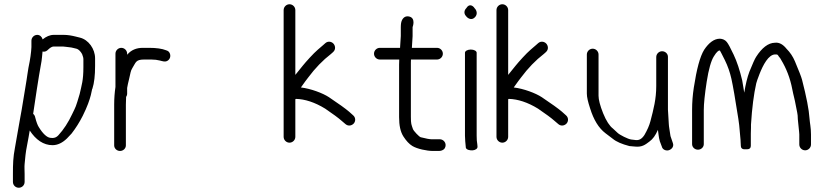

<svg xmlns="http://www.w3.org/2000/svg" viewBox="-20 -708 3883 903"><path d="M135.9 -172.6C142.7 -220.9 163.7 -357.8 171.6 -399.2C174.8 -416 176.8 -428.7 177.4 -438C178 -446 179.2 -455.9 180.1 -465.7C187.2 -463.8 195.6 -465.3 202 -470.8L212 -479.7C220.5 -486.6 227.3 -489 230.8 -489H278.5C286.3 -489 297.1 -486.2 308.5 -485.5C316.8 -485 329.8 -481 340.1 -478.8C348.2 -477 359.1 -466.9 366.1 -453.7L370.3 -441.1C371.6 -437.3 372.2 -433.5 372.2 -429.5V-392.5C372.2 -328.8 364.2 -308.8 354.6 -265.6C335.9 -202 336.9 -207.7 319.4 -171.3C301.1 -132.2 279.6 -98.9 254.1 -71.3C246.3 -62.9 237.5 -59 226.1 -59C222.3 -59 219.1 -59.3 215.8 -59.9C201.1 -62.1 182.6 -77.2 162 -111C157.1 -118.6 151.1 -133.8 145.5 -156.2C144.3 -162.4 141.6 -168 135.9 -172.6ZM155.3 -544C140.3 -544 127.8 -531.5 127.8 -516.5V-486.5C127.8 -481.2 127.3 -474.9 126.4 -467.6C123.8 -448.3 123.5 -437.6 119.6 -419.1C110.5 -377.2 108.4 -348.7 99.1 -295.8C88.8 -237.4 85.5 -208.2 76 -159.1C69.1 -123.5 57 -48.2 50.2 -12.5C41.7 31.9 40.8 62.5 40.8 110.5V147.5C40.8 163.1 53.3 175 68.3 175C83.3 175 95.8 163.1 95.8 147.5V110.5C95.8 92.5 94.4 78.3 95.7 64.2C98.9 32.2 99.9 11.6 107.6 -26.3C112.6 -51 116.1 -72.7 119.8 -94.3C148.1 -50.8 184.4 -25.2 227 -25.2C251 -25.2 273.6 -36.3 294.3 -56.3L294.6 -56.6L294.9 -56.9C302.2 -65.2 309 -72.4 315.5 -78.7L316.2 -79.3L316.7 -80C336.3 -105.1 353.7 -132.8 369 -163C413.2 -251 411.2 -291.9 414.6 -290.9C423.2 -317.7 427.2 -353.3 427.2 -398.1V-433.6C427.2 -477.9 396.2 -521.4 355.7 -531.1L335.7 -536.1C318.1 -540.5 298.8 -544 279.9 -544H232.7C214.8 -544 197.1 -536.2 180.5 -522.7C177.6 -534.5 167.7 -544 155.3 -544Z M523 -298.9C519.2 -273.7 517 -244.4 517 -216.6V-24.1C517 -9.8 529.5 2 544.5 2C559.5 2 572 -9.8 572 -24V-215.8C572 -227.6 572.3 -238.7 573 -249.2L573 -249.5V-251.8C575.2 -254.8 578 -261.5 578 -266.9V-294.4C579.6 -304.3 582.8 -319.7 587.7 -338.8C593.8 -363.2 593.9 -374.3 602.2 -387.4C619.4 -414.5 617.8 -428 657.5 -428H692C706.7 -428 720.1 -426.4 732.3 -423.2C745.6 -419.7 755.8 -416.2 766.1 -421.3C781 -428.8 784.1 -446.2 778 -458.3C774.9 -464.4 771.5 -468.5 760.8 -471.7C742.4 -479.2 715.1 -483 680.7 -483H651.5C621.8 -483 596.9 -472.8 579.4 -452C578.8 -451.3 578.6 -451.1 578 -450.3V-455.5C578 -470.5 565.5 -483 550.5 -483C535.5 -483 523 -470.5 523 -455.5Z M1314 -64.5C1314 -49.5 1326.5 -37 1341.5 -37C1356.5 -37 1369 -49.5 1369 -64.5V-241.1C1369 -241.1 1370.3 -241.8 1372 -242.9C1414.1 -241.9 1460.7 -226.9 1509.4 -197C1546.1 -172.1 1571.8 -153 1585.2 -141.1L1605.4 -123.9C1619.5 -112.3 1636.7 -118.2 1644.8 -128.5C1652.7 -138.5 1653.3 -155.3 1640.5 -166L1621.6 -182.9C1604.2 -197.7 1573.3 -219.9 1527.5 -250.6C1498 -270.2 1441.1 -291.3 1395.2 -296.7C1406.1 -313.2 1426.6 -339.6 1429.6 -343.6C1462.3 -387.6 1498.1 -424.6 1537.1 -454.6L1537.4 -454.9L1546.7 -463.2C1560.6 -475.8 1556.9 -493.9 1547.7 -503.4C1539.1 -512.3 1522.6 -516.3 1509.8 -504.8L1500.8 -496.8C1494.9 -491.6 1486 -484 1474.4 -474.1C1454.3 -457 1418.9 -417.7 1403.7 -398.8C1396.5 -389.8 1383.5 -374.5 1369 -355.8V-660.5C1369 -675.5 1356.5 -688 1341.5 -688C1326.5 -688 1314 -675.5 1314 -660.5Z M2048.3 -53H2009.8C2001.3 -53 1983.6 -56 1958.8 -62.5C1951.3 -64.4 1924.9 -92.4 1922 -101.3C1914.8 -122.8 1912.4 -123.7 1912.4 -159.4V-412.5C1912.4 -418.8 1912.6 -424 1912.8 -428H2035.3C2050.3 -428 2062.8 -440.5 2062.8 -455.5C2062.8 -470.5 2050.3 -483 2035.3 -483H1917.1L1920.5 -538.1V-580.5C1920.5 -580.5 1938 -624.9 1901.9 -630.8C1881.4 -634.2 1869.5 -617.9 1866.4 -599.5C1865.5 -593.8 1865 -587.5 1865 -580.5V-538.9L1861.5 -483H1766.5C1751.5 -483 1739 -470.5 1739 -455.5C1739 -440.5 1751.5 -428 1766.5 -428H1857.7L1857 -404.1V-157.2C1857 -118.3 1863.2 -87.7 1877.7 -65.5C1890.8 -45.4 1904.3 -30.6 1919.4 -21.4C1941.6 -7.9 1986.8 2 2017 2H2043C2053.1 2 2064.9 -0.5 2071.7 -10.8C2074.5 -15.2 2075.8 -20.4 2075.8 -25.5C2075.8 -40.5 2063.3 -53 2048.3 -53Z M2166.8 -460V-70C2166.8 -61.3 2167.2 -52.4 2168.1 -43.2L2170.9 -13.5L2170.9 -13C2174 -3.1 2191.3 0.3 2204 -1C2215.4 -2.4 2227.9 -8.4 2225.6 -20.8L2224.6 -31.3L2224.5 -31.9C2222.8 -40 2221.8 -52.9 2221.8 -70V-460C2221.8 -468.2 2209.3 -475 2194.3 -475C2179.2 -475 2166.8 -468.2 2166.8 -460ZM2173.2 -669.7C2162.9 -659.6 2160.5 -644.4 2171.8 -632.3C2181.5 -619.2 2199.6 -611.8 2213.6 -626.8C2227.7 -640.9 2222.1 -659.8 2212.2 -669.2C2203.1 -683.7 2185.9 -691.1 2173.2 -669.7Z M2315 -64.5C2315 -49.5 2327.5 -37 2342.5 -37C2357.5 -37 2370 -49.5 2370 -64.5V-241.1C2370 -241.1 2371.3 -241.8 2373 -242.9C2415.1 -241.9 2461.7 -226.9 2510.4 -197C2547.1 -172.1 2572.8 -153 2586.2 -141.1L2606.4 -123.9C2620.5 -112.3 2637.7 -118.2 2645.8 -128.5C2653.7 -138.5 2654.3 -155.3 2641.5 -166L2622.6 -182.9C2605.2 -197.7 2574.3 -219.9 2528.5 -250.6C2499 -270.2 2442.1 -291.3 2396.2 -296.7C2407.1 -313.2 2427.6 -339.6 2430.6 -343.6C2463.3 -387.6 2499.1 -424.6 2538.1 -454.6L2538.4 -454.9L2547.7 -463.2C2561.6 -475.8 2557.9 -493.9 2548.7 -503.4C2540.1 -512.3 2523.6 -516.3 2510.8 -504.8L2501.8 -496.8C2495.9 -491.6 2487 -484 2475.4 -474.1C2455.3 -457 2419.9 -417.7 2404.7 -398.8C2397.5 -389.8 2384.5 -374.5 2370 -355.8V-660.5C2370 -675.5 2357.5 -688 2342.5 -688C2327.5 -688 2315 -675.5 2315 -660.5Z M3066.4 -439.5V-303.5C3066.4 -242.3 3054 -195.2 3039.1 -138.3C3033.6 -117.3 3024.8 -97.4 3011 -73.4C2998.6 -54.3 2985.6 -47.3 2969.1 -49.4C2961.2 -50.4 2954.3 -51.3 2948.5 -51.9C2933.9 -53.6 2894.2 -73.8 2885.1 -82.7C2876 -91.6 2868.8 -98.3 2862.8 -103.4C2847.2 -115.3 2831.3 -138.8 2816.6 -175.2C2801.9 -211.9 2795 -239.8 2795 -257.5V-451.5C2795 -466.5 2782.5 -479 2767.5 -479C2752.5 -479 2740 -466.5 2740 -451.5V-267.7C2740 -251.4 2745.4 -228.5 2755.5 -197.9C2771.9 -145.1 2795.6 -105.6 2827.7 -81.3C2834.4 -76.2 2845.9 -67.5 2862.1 -55.2C2879.2 -41.1 2904.9 -30.3 2939.5 -21.2L2940.4 -21L2941.4 -20.9C2948.6 -20.3 2957.2 -19.5 2967.2 -18.6C2998.6 -15.6 3013.6 -26.3 3034 -42C3050.7 -54.1 3062.5 -70.7 3074.3 -97.2C3077.2 -79.5 3077.6 -63.2 3082.9 -44.8L3083 -44.3L3092.8 -18.2C3096.1 -4.2 3111.5 1.6 3123.3 -0.9C3135.8 -3.6 3151.2 -16.4 3144.8 -34.6L3135.6 -61.6L3135.4 -62.1C3134 -65.2 3132.9 -69.3 3132.4 -74.4C3131 -86.8 3125.4 -114.9 3125.4 -125.8V-126.1L3121.4 -192.6V-440.9C3121.4 -455.2 3109 -467 3093.9 -467C3078.9 -467 3066.4 -454.5 3066.4 -439.5Z M3512 -107.8 3512 -108.2V-122.1C3516.8 -199.9 3525.2 -265.6 3536.8 -316.3C3538.5 -323.3 3543.7 -338.7 3552.3 -360.5C3568.4 -401.2 3594 -452 3626 -452C3636.9 -452 3636.9 -452 3642.9 -442.2L3643.7 -441L3644.6 -440C3647.5 -437.1 3650.6 -432.9 3653.5 -427.1L3653.7 -426.7L3653.9 -426.3C3677.5 -387.6 3696.2 -341.4 3706.4 -287.2C3711.7 -258.9 3717.6 -242.3 3722.8 -211.9C3728.2 -180.5 3732.2 -174 3732.2 -148.5V-147.9L3738.3 -88.1C3738.9 -82.8 3739.2 -78.9 3739.2 -75.5V-28.5C3739.2 -13.5 3751.7 -1 3766.7 -1C3781.7 -1 3794.2 -13.5 3794.2 -28.5V-75.5C3794.2 -108.2 3788.8 -128.2 3787.2 -151.3C3784.6 -192.3 3772.8 -252.6 3752.1 -332.9C3748.5 -346.8 3737.5 -374.7 3718.7 -419.4C3709.1 -442.1 3696.6 -461 3678.8 -479C3663.1 -498.5 3645.2 -509.6 3624.5 -507C3593.2 -506.6 3563.1 -482.9 3536 -440.4C3529.4 -430.1 3519.7 -408.1 3504.5 -370.7C3494.5 -343.9 3486.8 -312.2 3480.3 -272.1C3476.5 -295.3 3472.3 -321.6 3470.8 -329.2L3470.8 -329.5L3470.7 -329.8C3459.2 -378.1 3445.9 -418.4 3430.5 -450.8C3415.5 -482.4 3405.6 -501.4 3398.1 -510.6C3390.1 -520.5 3378.8 -525.2 3366.2 -526L3365.9 -526H3365.7C3338.4 -526 3313.5 -506.5 3292.1 -474.4L3291.9 -474.1L3291.7 -473.8C3271.9 -441.6 3256.5 -383 3243.1 -296.3C3237.7 -261.2 3235 -226.3 3235 -191.5V-30.1C3235 -15.8 3247.5 -4 3262.5 -4C3277.5 -4 3290 -15.8 3290 -30V-190.8C3290 -219.4 3294.5 -263.9 3303.7 -323.6C3312.9 -383 3324.8 -423.1 3337.1 -442.5C3351.1 -465.9 3360.6 -470.8 3363.7 -470.5C3365.8 -470.4 3366.1 -469.8 3366.2 -469.7C3367.4 -467.9 3376 -451.7 3389.2 -425C3402.7 -397.7 3412.9 -368.6 3419.9 -337.4C3427 -306 3437.9 -243 3452.5 -149.3C3455.8 -127.6 3457.9 -109.7 3458.7 -96C3460 -73 3463.4 -53.8 3463.4 -37.5V-36.7L3463.5 -36C3464 -31.1 3464.2 -26.6 3464.2 -22.5C3464.2 -2.9 3483.8 -6 3487.7 -6C3491.6 -6 3511.2 -2.9 3511.2 -22.5V-79.5C3511.2 -86.5 3511.5 -96 3512 -107.8Z"/></svg>

Font: MewTooHand
Style: BdCond
Weight: 400
Designer: Mew Too, Robert Jablonski
Version: Version 0.77